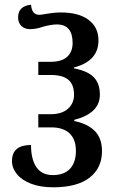

<svg xmlns="http://www.w3.org/2000/svg" viewBox="-20 -787 495 817"><path d="M31 -102Q31 -170 112 -170Q112 -109 135 -75.5Q158 -42 205 -42Q253 -42 278 -69Q303 -96 303 -145Q303 -194 276 -219.5Q249 -245 198 -245H143V-301H195Q243 -301 269 -324Q295 -347 295 -384Q295 -427 271 -447.5Q247 -468 195 -468H143V-524H195Q243 -524 266 -545.5Q289 -567 289 -604Q289 -683 222 -683Q198 -683 162 -673Q134 -663 108 -663Q85 -663 71 -676.5Q57 -690 57 -713Q57 -761 112 -767Q114 -744 123 -734Q132 -724 148 -724Q155 -724 177 -728Q183 -729 200.5 -731.5Q218 -734 239 -734Q315 -734 357 -702.5Q399 -671 399 -615Q399 -527 295 -500V-496Q353 -485 379 -458.5Q405 -432 405 -384Q405 -305 296 -277V-272Q354 -260 384 -229Q414 -198 414 -144Q414 -72 361 -31Q308 10 207 10Q151 10 111.5 -5.5Q72 -21 51.5 -46.5Q31 -72 31 -102Z"/></svg>

Font: Noto Serif Georgian Medium Narrow
Style: Regular
Weight: 500
Width: 4
Designer: Monotype Design team
Foundry: Monotype Imaging Inc.
Version: Version 1.000